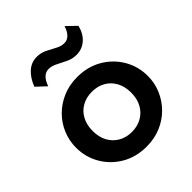

<svg xmlns="http://www.w3.org/2000/svg" viewBox="-212 -888 1034 1034"><g transform="rotate(-45 305.0 -371.0)"><path d="M305.5 15Q225.5 15 163.8 -21.2Q102 -57.5 67 -117.8Q32 -178 32 -250Q32 -303 52 -351Q72 -399 108.8 -435.8Q145.5 -472.5 195.5 -493.8Q245.5 -515 305.5 -515Q385 -515 446.8 -479Q508.5 -443 543.8 -382.5Q579 -322 579 -250Q579 -197 558.8 -149.2Q538.5 -101.5 502 -64.5Q465.5 -27.5 415.5 -6.2Q365.5 15 305.5 15ZM305.5 -97Q347.5 -97 380.8 -115.8Q414 -134.5 433 -168.8Q452 -203 452 -250Q452 -297 433 -331.5Q414 -366 381 -384.5Q348 -403 305.5 -403Q263 -403 229.8 -384.5Q196.5 -366 177.8 -331.5Q159 -297 159 -250Q159 -203 178 -168.8Q197 -134.5 230 -115.8Q263 -97 305.5 -97ZM160 -590 105.5 -641Q124.5 -690.5 155.8 -718.2Q187 -746 228 -746Q259.5 -746 286.2 -732.8Q313 -719.5 337.5 -706Q362 -692.5 386 -692.5Q408.5 -692.5 425 -709Q441.5 -725.5 451.5 -757L505.5 -705Q493 -655 461.2 -628.2Q429.5 -601.5 388.5 -601.5Q357 -601.5 329.2 -614.8Q301.5 -628 276.2 -641.2Q251 -654.5 227.5 -654.5Q205 -654.5 188.2 -638.5Q171.5 -622.5 160 -590Z"/></g></svg>

Font: Geologica Medium
Style: Regular
Weight: 500
Designer: Sindre Bremnes, Frode Helland
Foundry: Monokrom Skriftforlag AS
Version: Version 1.010;gftools[0.9.28]